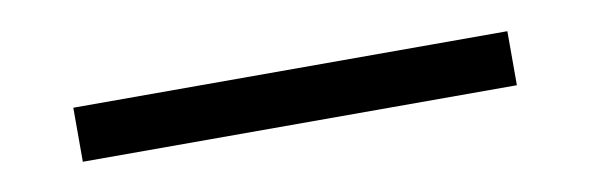

<svg xmlns="http://www.w3.org/2000/svg" viewBox="-24 -13 624 203"><g transform="rotate(-10 288.0 89.0)"><path d="M55 60H521V118H55Z"/></g></svg>

Font: EncodeSans
Style: Light
Weight: 300
Designer: Pablo Impallari, Andres Torresi
Foundry: Pablo Impallari, Andres Torresi
Version: Version 1.000; ttfautohint (v1.4.1)